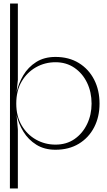

<svg xmlns="http://www.w3.org/2000/svg" viewBox="-20 -828 603 1086"><path d="M36 238 37 -808H81V-376L74 -307Q85 -357 112 -402.5Q139 -448 184.5 -477Q230 -506 294 -506Q370 -506 426 -471.5Q482 -437 512.5 -377.5Q543 -318 543 -242Q543 -167 512.5 -108Q482 -49 426 -15Q370 19 294 19Q231 19 185.5 -9.5Q140 -38 112.5 -83Q85 -128 74 -177L81 -96V238ZM294 -10Q356 -10 401.5 -41.5Q447 -73 472.5 -126Q498 -179 498 -242Q498 -307 472.5 -360Q447 -413 401 -444.5Q355 -476 294 -476Q234 -476 183.5 -447.5Q133 -419 102.5 -367Q72 -315 72 -242Q72 -171 102.5 -119Q133 -67 183.5 -38.5Q234 -10 294 -10Z"/></svg>

Font: Panamera Light
Style: Regular
Weight: 300
Designer: Bastien Sozeau
Foundry: NBR — Bastien Sozeau
Version: Version 3.002; ttfautohint (v1.8.4.7-5d5b);gftools[0.9.33]